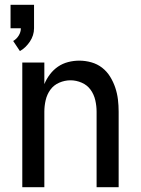

<svg xmlns="http://www.w3.org/2000/svg" viewBox="-20 -781 588 801"><path d="M73 0V-520H165V-430Q174 -452 188.5 -471Q203 -490 222 -503Q241 -516 264 -522Q287 -528 311 -528Q336 -528 361 -521Q386 -514 406 -498.5Q426 -483 439.5 -461Q453 -439 461 -415Q469 -391 472 -366Q475 -341 475 -315V0H383V-315Q383 -339 377.5 -363Q372 -387 358 -406.5Q344 -426 321 -436Q298 -446 274 -446Q250 -446 227 -436Q204 -426 190 -406.5Q176 -387 170.5 -363Q165 -339 165 -315V0ZM63 -568 35 -610Q49 -618 58 -632.5Q67 -647 67 -663H24V-761H122V-663Q122 -648 117.5 -634Q113 -620 105 -608Q97 -596 86.5 -585.5Q76 -575 63 -568Z"/></svg>

Font: Iosevka Semi-Condensed Medium
Style: Regular
Weight: 500
Monospace: yes
Designer: Belleve Invis
Foundry: Belleve Invis
Version: Version 27.3.5